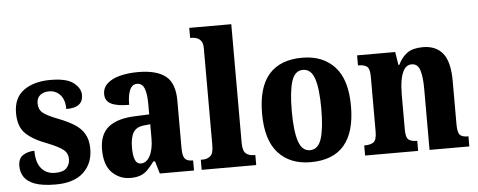

<svg xmlns="http://www.w3.org/2000/svg" viewBox="-51 -887 2547 1024"><g transform="rotate(-5 1223.0 -375.0)"><path d="M209 10Q140 10 99.5 -4.5Q59 -19 41.5 -45Q24 -71 24 -104Q24 -146 50.5 -162.5Q77 -179 111 -179Q111 -115 138.5 -83.5Q166 -52 211 -52Q255 -52 273 -71.5Q291 -91 291 -119Q291 -151 266.5 -170Q242 -189 187 -211Q108 -240 69.5 -277.5Q31 -315 31 -387Q31 -469 85.5 -508.5Q140 -548 229 -548Q316 -548 353 -518.5Q390 -489 390 -453Q390 -420 368.5 -403Q347 -386 300 -386Q300 -436 276 -462Q252 -488 216 -488Q187 -488 168.5 -473Q150 -458 150 -429Q150 -397 172 -378.5Q194 -360 257 -336Q303 -318 337 -297Q371 -276 390 -244Q409 -212 409 -164Q409 -85 358 -37.5Q307 10 209 10Z M609 10Q552 10 511.5 -30Q471 -70 471 -153Q471 -235 519.5 -274Q568 -313 666 -316L738 -319V-374Q738 -429 726.5 -458Q715 -487 687 -487Q661 -487 648.5 -458.5Q636 -430 636 -379Q571 -379 539.5 -395Q508 -411 508 -447Q508 -482 534 -505Q560 -528 603.5 -538.5Q647 -549 699 -549Q796 -549 845 -511Q894 -473 894 -379V-125Q894 -84 905.5 -69Q917 -54 947 -54H950V0H767L747 -67H738Q718 -40 701 -23Q684 -6 662.5 2Q641 10 609 10ZM671 -62Q702 -62 720.5 -97.5Q739 -133 739 -191V-266L707 -263Q664 -259 647.5 -231Q631 -203 631 -149Q631 -107 640.5 -84.5Q650 -62 671 -62Z M991 0V-54H1002Q1026 -54 1042.5 -68Q1059 -82 1059 -125V-646Q1059 -672 1048.5 -685Q1038 -698 1024.5 -702Q1011 -706 1002 -706H991V-760H1216V-125Q1216 -82 1232.5 -68Q1249 -54 1274 -54H1283V0Z M1574 10Q1464 10 1401 -59.5Q1338 -129 1338 -270Q1338 -411 1398.5 -480Q1459 -549 1577 -549Q1687 -549 1750.5 -480Q1814 -411 1814 -270Q1814 10 1574 10ZM1576 -54Q1620 -54 1637.5 -109Q1655 -164 1655 -270Q1655 -376 1637 -430Q1619 -484 1575 -484Q1532 -484 1514.5 -430Q1497 -376 1497 -270Q1497 -164 1515 -109Q1533 -54 1576 -54Z M1866 0V-54H1870Q1900 -54 1916.5 -66Q1933 -78 1933 -123V-417Q1933 -459 1918 -470.5Q1903 -482 1874 -482H1870V-536H2074L2085 -466H2090Q2109 -506 2139 -527.5Q2169 -549 2223 -549Q2293 -549 2329.5 -503.5Q2366 -458 2366 -356V-125Q2366 -79 2378.5 -66.5Q2391 -54 2420 -54H2424V0H2211V-327Q2211 -391 2199.5 -427Q2188 -463 2155 -463Q2130 -463 2115.5 -441Q2101 -419 2095 -383.5Q2089 -348 2089 -308V-119Q2089 -77 2103.5 -65.5Q2118 -54 2147 -54H2150V0Z"/></g></svg>

Font: Noto Serif Tamil Condensed ExtraBold
Style: Italic
Weight: 800
Width: 3
Italic angle: -12°
Designer: Indian Type Foundry, Tom Grace, and the Monotype Design Team
Foundry: Monotype Imaging Inc.
Version: Version 2.003; ttfautohint (v1.8.4.7-5d5b)